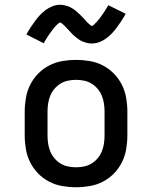

<svg xmlns="http://www.w3.org/2000/svg" viewBox="-20 -780 640 808"><path d="M300 8Q271 8 242 3Q213 -2 187 -15.5Q161 -29 140.5 -50Q120 -71 107 -97Q94 -123 89 -152Q84 -181 84 -210V-310Q84 -339 89 -368Q94 -397 107 -423Q120 -449 140.5 -470Q161 -491 187 -504.5Q213 -518 242 -523Q271 -528 300 -528Q329 -528 358 -523Q387 -518 413 -504.5Q439 -491 459.5 -470Q480 -449 493 -423Q506 -397 511 -368Q516 -339 516 -310V-210Q516 -181 511 -152Q506 -123 493 -97Q480 -71 459.5 -50Q439 -29 413 -15.5Q387 -2 358 3Q329 8 300 8ZM300 -76Q317 -76 334 -79.5Q351 -83 365.5 -92Q380 -101 391 -114Q402 -127 408.5 -143Q415 -159 417.5 -176Q420 -193 420 -210V-310Q420 -327 417.5 -344Q415 -361 408.5 -377Q402 -393 391 -406Q380 -419 365.5 -428Q351 -437 334 -440.5Q317 -444 300 -444Q283 -444 266 -440.5Q249 -437 234.5 -428Q220 -419 209 -406Q198 -393 191.5 -377Q185 -361 182.5 -344Q180 -327 180 -310V-210Q180 -193 182.5 -176Q185 -159 191.5 -143Q198 -127 209 -114Q220 -101 234.5 -92Q249 -83 266 -79.5Q283 -76 300 -76ZM366 -597Q361 -597 355.5 -597.5Q350 -598 345.5 -599.5Q341 -601 336 -602.5Q331 -604 326 -606Q321 -608 317 -610.5Q313 -613 309 -616Q305 -619 300.5 -622.5Q296 -626 292 -629.5Q288 -633 284.5 -636.5Q281 -640 277.5 -644Q274 -648 270.5 -651.5Q267 -655 263 -659.5Q259 -664 255.5 -667.5Q252 -671 248.5 -674.5Q245 -678 240.5 -681.5Q236 -685 234 -685Q230 -685 227 -682.5Q224 -680 220 -676Q216 -672 213.5 -669.5Q211 -667 209 -664.5Q207 -662 204.5 -659Q202 -656 199.5 -652.5Q197 -649 194.5 -645.5Q192 -642 189 -638Q186 -634 183 -629.5Q180 -625 177 -620Q174 -615 170.5 -609.5Q167 -604 164 -598L91 -635Q101 -653 111 -668Q121 -683 130.5 -695.5Q140 -708 150 -718.5Q160 -729 173 -738.5Q186 -748 201.5 -754Q217 -760 234 -760Q239 -760 244.5 -759Q250 -758 254.5 -757Q259 -756 264 -754.5Q269 -753 274 -750.5Q279 -748 283 -745.5Q287 -743 291 -740.5Q295 -738 299.5 -734Q304 -730 308 -726.5Q312 -723 315.5 -719.5Q319 -716 322.5 -712.5Q326 -709 329.5 -705.5Q333 -702 337 -697.5Q341 -693 344.5 -689Q348 -685 351.5 -682Q355 -679 359.5 -675Q364 -671 366 -671Q370 -671 373 -674Q376 -677 380 -681Q384 -685 386.5 -687.5Q389 -690 391 -692.5Q393 -695 395.5 -698Q398 -701 400.5 -704Q403 -707 405.5 -711Q408 -715 411 -719Q414 -723 417 -727.5Q420 -732 423 -737Q426 -742 429.5 -747.5Q433 -753 436 -758L509 -722Q499 -704 489 -689Q479 -674 469.5 -661.5Q460 -649 450 -638.5Q440 -628 427 -618.5Q414 -609 398.5 -603Q383 -597 366 -597Z"/></svg>

Font: Iosevka HT Medium Extended
Style: Regular
Weight: 500
Width: 7
Monospace: yes
Designer: Belleve Invis
Foundry: Belleve Invis
Version: Version 32.3.0; ttfautohint (v1.8.4)